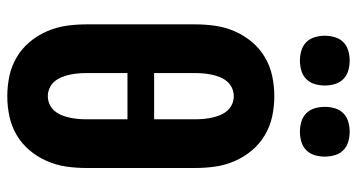

<svg xmlns="http://www.w3.org/2000/svg" viewBox="-252 -744 1003 540"><g transform="rotate(90 250.0 -473.5)"><path d="M250 8Q221 8 193 2Q165 -4 140.5 -18.5Q116 -33 97.5 -55Q79 -77 67.5 -103.5Q56 -130 52 -158Q48 -186 48 -215V-520Q48 -549 52 -577Q56 -605 67.5 -631.5Q79 -658 97.5 -680Q116 -702 140.5 -716.5Q165 -731 193 -737Q221 -743 250 -743Q279 -743 307 -737Q335 -731 359.5 -716.5Q384 -702 402.5 -680Q421 -658 432.5 -631.5Q444 -605 448 -577Q452 -549 452 -520V-215Q452 -186 448 -158Q444 -130 432.5 -103.5Q421 -77 402.5 -55Q384 -33 359.5 -18.5Q335 -4 307 2Q279 8 250 8ZM185 -405H315V-520Q315 -532 314 -543.5Q313 -555 310.5 -567Q308 -579 303.5 -590Q299 -601 291.5 -610Q284 -619 273 -624Q262 -629 250 -629Q238 -629 227 -624Q216 -619 208.5 -610Q201 -601 196.5 -590Q192 -579 189.5 -567Q187 -555 186 -543.5Q185 -532 185 -520ZM250 -106Q262 -106 273 -111Q284 -116 291.5 -125Q299 -134 303.5 -145Q308 -156 310.5 -168Q313 -180 314 -191.5Q315 -203 315 -215V-330H185V-215Q185 -203 186 -191.5Q187 -180 189.5 -168Q192 -156 196.5 -145Q201 -134 208.5 -125Q216 -116 227 -111Q238 -106 250 -106ZM350 -815Q336 -815 322 -819Q308 -823 298 -833Q288 -843 284 -857Q280 -871 280 -885Q280 -899 284 -913Q288 -927 298 -937Q308 -947 322 -951Q336 -955 350 -955Q364 -955 378 -951Q392 -947 402 -937Q412 -927 416 -913Q420 -899 420 -885Q420 -871 416 -857Q412 -843 402 -833Q392 -823 378 -819Q364 -815 350 -815ZM150 -815Q136 -815 122 -819Q108 -823 98 -833Q88 -843 84 -857Q80 -871 80 -885Q80 -899 84 -913Q88 -927 98 -937Q108 -947 122 -951Q136 -955 150 -955Q164 -955 178 -951Q192 -947 202 -937Q212 -927 216 -913Q220 -899 220 -885Q220 -871 216 -857Q212 -843 202 -833Q192 -823 178 -819Q164 -815 150 -815Z"/></g></svg>

Font: Iosevka Curly Heavy
Style: Regular
Weight: 900
Monospace: yes
Designer: Belleve Invis
Foundry: Belleve Invis
Version: Version 22.1.2; ttfautohint (v1.8.4)